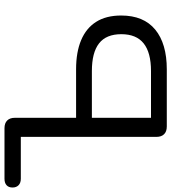

<svg xmlns="http://www.w3.org/2000/svg" viewBox="22 -770 745 834"><g transform="rotate(-90 394.0 -352.5)"><path d="M262.1 0Q240.2 0 228.6 -11.7Q216.9 -23.3 216.9 -45.2V-634.1H35Q17 -634.1 7 -643.8Q-3 -653.5 -3 -670Q-3 -687 7 -696Q17 -705 35 -705H254.6Q276.4 -705 288.1 -693.3Q299.8 -681.7 299.8 -659.8V-394H510.4Q584.9 -394 637 -372.1Q689.2 -350.2 716.6 -306.8Q744.1 -263.5 744.1 -198Q744.1 -100.7 683 -50.3Q621.9 0 510.4 0ZM299.8 -68.6H502.9Q583.1 -68.6 623 -100.5Q663 -132.3 663 -197.5Q663 -263.2 623 -294.3Q583.1 -325.4 502.9 -325.4H299.8Z"/></g></svg>

Font: Nunito ExtraLight
Style: Regular
Weight: 200
Designer: Vernon Adams
Foundry: Vernon Adams
Version: Version 3.602